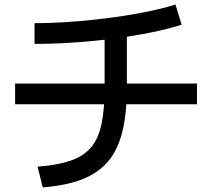

<svg xmlns="http://www.w3.org/2000/svg" viewBox="-20 -804 920 834"><path d="M143.3 -80Q230 -86.7 286.7 -106.1Q343.3 -125.6 375.6 -163.9Q407.8 -202.2 421.1 -266.1Q434.4 -330 434.4 -425.6V-688.9H531.1V-425.6Q531.1 -312.2 511.7 -232.8Q492.2 -153.3 449.4 -102.8Q406.7 -52.2 336.7 -25Q266.7 2.2 165.6 10ZM45.6 -351.1V-441.1H835.6V-351.1ZM130 -703.3Q188.9 -703.3 255 -707.2Q321.1 -711.1 388.3 -718.3Q455.6 -725.6 520 -735.6Q584.4 -745.6 641.1 -757.8Q697.8 -770 742.2 -784.4L768.9 -696.7Q710 -677.8 635.6 -662.8Q561.1 -647.8 476.7 -636.7Q392.2 -625.6 303.3 -619.4Q214.4 -613.3 130 -613.3Z"/></svg>

Font: Paperlogy 5 Medium
Style: Regular
Weight: 500
Designer: redesigned by Lee Juim, glyphs from Gmarket Sans & Montserrat
Foundry: PT&
Version: Version 1.001